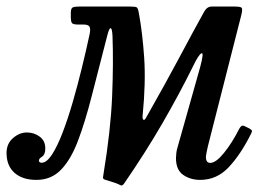

<svg xmlns="http://www.w3.org/2000/svg" viewBox="-65 -540 832 587"><path d="M673 -495 570.5 -92.5Q569 -87 566.8 -75.2Q564.5 -63.5 564.5 -60Q564.5 -42 578 -42Q595 -42 619.8 -72.5Q644.5 -103 666 -145.5Q669.5 -152 673.2 -154.8Q677 -157.5 684.5 -153.5L697 -147.5Q703 -144 704.8 -141.2Q706.5 -138.5 702.5 -131Q671 -68 634.5 -29Q598 10 547 10Q517.5 10 495.2 -5.2Q473 -20.5 473 -56.5Q473 -62 474 -71.5Q475 -81 477.5 -88.5L547 -335Q559.5 -381.5 550.8 -377Q542 -372.5 525.5 -338Q483 -252 431 -162.2Q379 -72.5 314.5 21Q309 29 304 26.5Q299 24 291 20.5L255 9Q249.5 6.5 249.8 3Q250 -0.5 251.5 -8.5Q273.5 -142 277.8 -245.5Q282 -349 279 -428.5Q278 -452.5 273.5 -453.8Q269 -455 263 -431.5Q236.5 -329.5 215.8 -247.8Q195 -166 173 -108.5Q151 -51 121 -20.5Q91 10 46.5 10Q4 10 -20.5 -11.5Q-45 -33 -45 -72.5Q-45 -100.5 -25.2 -117.8Q-5.5 -135 17 -135Q39.5 -135 56.5 -122.2Q73.5 -109.5 73.5 -86Q73.5 -67.5 63.8 -61.2Q54 -55 54 -49.5Q54 -42.5 62.5 -42.5Q77.5 -42.5 93.8 -67.2Q110 -92 126 -133.5Q142 -175 157 -226.5Q172 -278 185.2 -332.2Q198.5 -386.5 209 -435.5Q212.5 -452 208.5 -458.5Q204.5 -465 190.5 -465H174Q158.5 -465 155 -469.5Q151.5 -474 151.5 -490V-500Q151.5 -514.5 157.2 -517.2Q163 -520 176.5 -520H331.5Q349 -520 353 -517.5Q357 -515 359.5 -500Q370.5 -440.5 375.8 -364Q381 -287.5 371 -186Q370 -177.5 373.2 -174.2Q376.5 -171 381.5 -180Q442.5 -287.5 484 -365.5Q525.5 -443.5 559 -504Q568 -520 582 -520H651.5Q671 -520 674 -516Q677 -512 673 -495Z"/></svg>

Font: Besley* Narrow
Style: Italic
Weight: 400
Width: 4
Italic angle: -13°
Designer: Owen Earl
Foundry: indestructible type*
Version: Version 3.000; ttfautohint (v1.8.3)